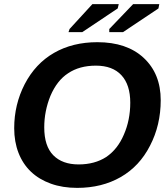

<svg xmlns="http://www.w3.org/2000/svg" viewBox="-20 -903 818 933"><path d="M453 -698Q596 -698 678 -622Q761 -545 761 -416Q761 -295 709 -195Q658 -95 566.5 -42.5Q475 10 355 10Q284 10 227 -10.5Q170 -31 130.5 -68.5Q91 -106 70 -160Q49 -214 49 -280Q49 -395 100 -494Q152 -594 242.5 -646Q333 -698 453 -698ZM446 -584Q366 -584 311 -547Q257 -512 225 -437Q195 -363 195 -284Q195 -193 239 -148.5Q283 -104 362 -104Q440 -104 496 -140Q552 -178 582 -249Q613 -320 613 -404Q613 -491 570 -537.5Q527 -584 446 -584ZM313 -747 318 -762 429 -883H557L552 -862L380 -747ZM511 -747V-762L627 -883H754L750 -862L578 -747Z"/></svg>

Font: Libra Sans Modern
Style: Bold Italic
Weight: 700
Italic angle: -12°
Foundry: Stefan Peev, Context Ltd
Version: Version 1.000